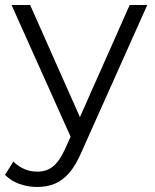

<svg xmlns="http://www.w3.org/2000/svg" viewBox="-38 -545 616 764"><path d="M110 199Q73 199 39.5 187Q6 175 -18 151L15 98Q35 117 58.5 127.5Q82 138 111 138Q146 138 171.5 118.5Q197 99 220 50L243 -1L8 -525H82L280 -79L478 -525H548L285 63Q263 114 236.5 144Q210 174 179 186.5Q148 199 110 199Z"/></svg>

Font: Modern
Style: Small
Weight: 400
Designer: Julieta Ulanovsky
Foundry: Julieta Ulanovsky
Version: Version 8.000